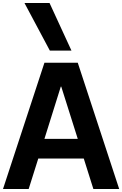

<svg xmlns="http://www.w3.org/2000/svg" viewBox="-22 -1259 814 1279"><path d="M-2 0 274 -841H496L772 0H600L536 -203H233L169 0ZM274 -334H496L386 -682H383ZM310 -922 141 -1239H308L454 -922Z"/></svg>

Font: Matangi Black
Style: Regular
Weight: 900
Designer: Prashant Pant
Foundry: The Graphic Ant
Version: Version 3.002